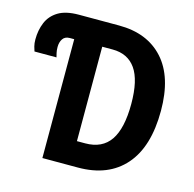

<svg xmlns="http://www.w3.org/2000/svg" viewBox="-104 -821 937 927"><g transform="rotate(15 364.0 -357.0)"><path d="M187 0V-594H165Q141 -594 130 -577.5Q119 -561 119 -537Q119 -520 122 -507.5Q125 -495 127 -487H17Q14 -495 10 -510Q6 -525 6 -545Q6 -591 22 -629.5Q38 -668 75.5 -691Q113 -714 178 -714H379Q521 -714 601 -625.5Q681 -537 681 -368Q681 -188 598.5 -94Q516 0 365 0ZM368 -122Q453 -122 493.5 -181.5Q534 -241 534 -363Q534 -482 494.5 -538Q455 -594 379 -594H327V-122Z"/></g></svg>

Font: Noto Sans Condensed
Style: Bold
Weight: 700
Width: 3
Designer: Monotype Design Team
Foundry: Monotype Imaging Inc.
Version: Version 2.013; ttfautohint (v1.8.4.7-5d5b)